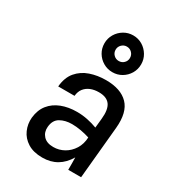

<svg xmlns="http://www.w3.org/2000/svg" viewBox="-187 -866 887 983"><g transform="rotate(30 257.0 -374.5)"><path d="M217 12.5Q164.5 12.5 130.2 -9Q96 -30.5 80.8 -65Q65.5 -99.5 69 -138Q74 -185.5 99 -216.8Q124 -248 164.5 -263.8Q205 -279.5 255.5 -279.5Q287.5 -279.5 318 -273.2Q348.5 -267 376 -256.5L381.5 -311.5Q387.5 -369 368 -395.8Q348.5 -422.5 302 -422.5Q275 -422.5 253.5 -413.8Q232 -405 218.5 -387.8Q205 -370.5 202.5 -344H106Q111 -399 139 -432Q167 -465 210 -479.8Q253 -494.5 302.5 -494.5Q390.5 -494.5 434.2 -449.5Q478 -404.5 469 -308.5L440 0H364Q364 -18.5 364 -36.5Q364 -54.5 363.5 -73Q338.5 -30.5 302 -9Q265.5 12.5 217 12.5ZM238.5 -62.5Q272.5 -62.5 301.8 -79Q331 -95.5 349.8 -125.5Q368.5 -155.5 370 -194.5Q345.5 -202.5 317.5 -207.5Q289.5 -212.5 264.5 -212.5Q224.5 -212.5 195.5 -195.8Q166.5 -179 163 -138Q160 -106 179.8 -84.2Q199.5 -62.5 238.5 -62.5ZM309 -545.5Q279.5 -545.5 254.8 -560Q230 -574.5 215.2 -599.2Q200.5 -624 200.5 -654Q200.5 -683.5 215.2 -708.2Q230 -733 254.8 -747.8Q279.5 -762.5 309 -762.5Q339 -762.5 363.5 -747.8Q388 -733 402.8 -708.2Q417.5 -683.5 417.5 -654Q417.5 -624 402.8 -599.2Q388 -574.5 363.5 -560Q339 -545.5 309 -545.5ZM309 -611.5Q327 -611.5 339.2 -623.8Q351.5 -636 351.5 -653.5Q351.5 -671.5 339.2 -684Q327 -696.5 309 -696.5Q291.5 -696.5 279 -684Q266.5 -671.5 266.5 -654Q266.5 -636 279 -623.8Q291.5 -611.5 309 -611.5Z"/></g></svg>

Font: Karla Medium
Style: Italic
Weight: 500
Italic angle: -8°
Designer: Jonathan Pinhorn
Version: Version 2.001